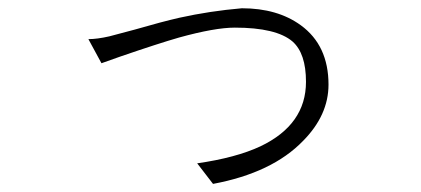

<svg xmlns="http://www.w3.org/2000/svg" viewBox="-20 -495 1040 474"><path d="M198.2 -398.4 230.5 -338.9 277.3 -355.5Q371.1 -387.7 421.9 -402.3Q510.7 -426.8 559.6 -426.8Q662.1 -426.8 702.1 -392.6Q735.4 -363.3 735.4 -293Q735.4 -187.5 623 -133.8Q562.5 -105.5 466.8 -91.8L505.9 -41Q652.3 -68.4 728.5 -147.5Q791 -210.9 791 -286.1Q791 -382.8 722.7 -432.6Q665 -474.6 577.1 -474.6Q498 -467.8 422.9 -451.2Q379.9 -441.4 312.5 -421.9Q269.5 -410.2 250 -405.3Q219.7 -398.4 198.2 -398.4Z"/></svg>

Font: DotumChe
Style: Regular
Weight: 400
Monospace: yes
Version: Version 2.21